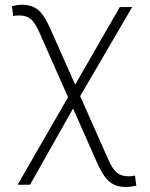

<svg xmlns="http://www.w3.org/2000/svg" viewBox="-20 -547 626 802"><path d="M509.3 234.4Q464.8 234.4 438 212.6Q411.1 190.9 384.8 131.3L285.2 -93.8L105.5 224.6H53.7L264.2 -141.1L144 -412.6Q126 -453.1 108.2 -467.8Q90.3 -482.4 60.1 -482.4Q42.5 -482.4 35.2 -480L29.8 -521.5Q57.6 -527.3 69.8 -527.3Q112.3 -527.3 138.4 -506.3Q164.6 -485.4 189.9 -427.7L293.9 -193.4L480.5 -517.6H532.2L314.9 -145.5L433.1 121.1Q450.7 160.6 469.2 175Q487.8 189.5 519 189.5Q532.2 189.5 543.9 186.5L549.3 228.5Q521.5 234.4 509.3 234.4Z"/></svg>

Font: Cascadia Code ExtraLight
Style: Regular
Weight: 200
Monospace: yes
Designer: Aaron Bell
Foundry: Saja Typeworks
Version: Version 2407.024; ttfautohint (v1.8.4)